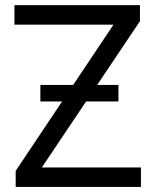

<svg xmlns="http://www.w3.org/2000/svg" viewBox="-20 -739 615 759"><path d="M42 0V-63.5L428.7 -641.6H37.1V-718.8H533.2V-655.3L145.5 -77.1H537.1V0ZM139.6 -337.9V-403.3H448.2V-337.9Z"/></svg>

Font: Inter Display V
Style: Regular
Weight: 400
Designer: Rasmus Andersson
Foundry: rsms
Version: Version 3.015;git-src